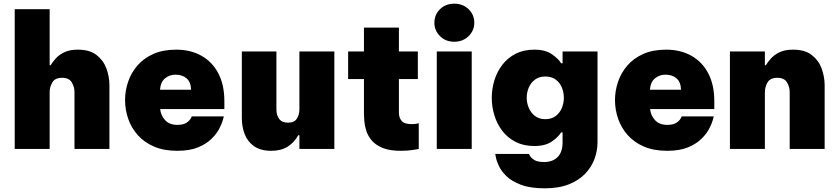

<svg xmlns="http://www.w3.org/2000/svg" viewBox="-20 -810 4554 1044"><path d="M60 0V-760H250V-455H255Q266 -473 283.5 -492.5Q301 -512 330 -526Q359 -540 403 -540Q468 -540 505.5 -510.5Q543 -481 559 -436.5Q575 -392 575 -347V0H385V-309Q385 -338 370 -362.5Q355 -387 318 -387Q279 -387 264.5 -362Q250 -337 250 -309V0Z M944 10Q871 10 817.5 -13Q764 -36 729 -75.5Q694 -115 677 -164.5Q660 -214 660 -266Q660 -316 676.5 -365Q693 -414 727 -453.5Q761 -493 813.5 -516.5Q866 -540 938 -540Q1016 -540 1075 -507Q1134 -474 1167 -411.5Q1200 -349 1200 -260V-217H851Q854 -183 877.5 -157Q901 -131 944 -131Q977 -131 994 -142.5Q1011 -154 1017 -165.5Q1023 -177 1023 -177H1197Q1197 -177 1192 -158Q1187 -139 1173 -111.5Q1159 -84 1131 -56Q1103 -28 1057.5 -9Q1012 10 944 10ZM850 -322H1019Q1018 -363 995 -383.5Q972 -404 934 -404Q902 -404 877.5 -384Q853 -364 850 -322Z M1455 10Q1397 10 1361.5 -15Q1326 -40 1310.5 -80.5Q1295 -121 1295 -167V-530H1483V-214Q1483 -184 1498 -163.5Q1513 -143 1546 -143Q1580 -143 1594 -164.5Q1608 -186 1608 -214V-530H1798V0H1608V-75H1602Q1580 -35 1544 -12.5Q1508 10 1455 10Z M2159 10Q2099 10 2061 -5.5Q2023 -21 2002 -45.5Q1981 -70 1972 -98Q1963 -126 1961 -150.5Q1959 -175 1959 -191V-380H1873V-530H1959V-660H2149V-530H2252V-380H2149V-198Q2149 -170 2164 -152.5Q2179 -135 2219 -135Q2235 -135 2246 -137.5Q2257 -140 2257 -140V0Q2257 0 2227.5 5Q2198 10 2159 10Z M2450 -583Q2403 -583 2372.5 -613.5Q2342 -644 2342 -686Q2342 -730 2372.5 -760Q2403 -790 2450 -790Q2497 -790 2528 -760Q2559 -730 2559 -686Q2559 -644 2528 -613.5Q2497 -583 2450 -583ZM2355 0V-530H2545V0Z M2942 214Q2864 214 2813.5 195Q2763 176 2734.5 148.5Q2706 121 2693 93Q2680 65 2676.5 46Q2673 27 2673 27H2856Q2856 27 2862 38Q2868 49 2885.5 60Q2903 71 2939 71Q2985 71 3012 44Q3039 17 3039 -36V-90H3031Q3016 -65 2980.5 -40.5Q2945 -16 2886 -16Q2828 -16 2784.5 -38Q2741 -60 2712 -97.5Q2683 -135 2668.5 -182Q2654 -229 2654 -278Q2654 -327 2668.5 -374Q2683 -421 2712 -458.5Q2741 -496 2784.5 -518Q2828 -540 2886 -540Q2945 -540 2981 -515Q3017 -490 3031 -466H3039V-530H3229V-36Q3229 10 3212.5 54.5Q3196 99 3161.5 135Q3127 171 3072.5 192.5Q3018 214 2942 214ZM2945 -162Q2979 -162 3001.5 -179Q3024 -196 3035 -223Q3046 -250 3046 -278Q3046 -308 3035 -334.5Q3024 -361 3001.5 -377.5Q2979 -394 2945 -394Q2912 -394 2889.5 -377.5Q2867 -361 2855.5 -334.5Q2844 -308 2844 -278Q2844 -250 2855.5 -223Q2867 -196 2889.5 -179Q2912 -162 2945 -162Z M3608 10Q3535 10 3481.5 -13Q3428 -36 3393 -75.5Q3358 -115 3341 -164.5Q3324 -214 3324 -266Q3324 -316 3340.5 -365Q3357 -414 3391 -453.5Q3425 -493 3477.5 -516.5Q3530 -540 3602 -540Q3680 -540 3739 -507Q3798 -474 3831 -411.5Q3864 -349 3864 -260V-217H3515Q3518 -183 3541.5 -157Q3565 -131 3608 -131Q3641 -131 3658 -142.5Q3675 -154 3681 -165.5Q3687 -177 3687 -177H3861Q3861 -177 3856 -158Q3851 -139 3837 -111.5Q3823 -84 3795 -56Q3767 -28 3721.5 -9Q3676 10 3608 10ZM3514 -322H3683Q3682 -363 3659 -383.5Q3636 -404 3598 -404Q3566 -404 3541.5 -384Q3517 -364 3514 -322Z M3949 0V-530H4139V-455H4144Q4155 -473 4172.5 -492.5Q4190 -512 4219 -526Q4248 -540 4292 -540Q4357 -540 4394.5 -510.5Q4432 -481 4448 -436.5Q4464 -392 4464 -347V0H4274V-309Q4274 -338 4259 -362.5Q4244 -387 4207 -387Q4168 -387 4153.5 -362Q4139 -337 4139 -309V0Z"/></svg>

Font: Be Vietnam Pro Black
Style: Regular
Weight: 900
Designer: Lam Bao, Tony Le, Vietanh Nguyen
Foundry: Yellow Type Foundry
Version: Version 1.002; ttfautohint (v1.8.3)